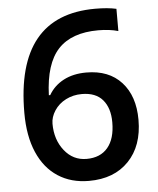

<svg xmlns="http://www.w3.org/2000/svg" viewBox="-53 -768 676 823"><g transform="rotate(-5 285.5 -356.5)"><path d="M45.9 -304.2Q45.9 -723.1 387.2 -723.1Q440.9 -723.1 478 -714.8V-619.1Q440.9 -629.9 392.1 -629.9Q277.3 -629.9 219.7 -568.4Q162.1 -506.8 157.2 -371.1H163.1Q186 -410.6 227.5 -432.4Q269 -454.1 325.2 -454.1Q422.4 -454.1 476.6 -394.5Q530.8 -335 530.8 -232.9Q530.8 -120.6 468 -55.4Q405.3 9.8 296.9 9.8Q220.2 9.8 163.6 -27.1Q106.9 -64 76.4 -134.5Q45.9 -205.1 45.9 -304.2ZM294.9 -85Q354 -85 386 -123Q418 -161.1 418 -231.9Q418 -293.5 387.9 -328.6Q357.9 -363.8 297.9 -363.8Q260.7 -363.8 229.5 -347.9Q198.2 -332 180.2 -304.4Q162.1 -276.9 162.1 -248Q162.1 -179.2 199.5 -132.1Q236.8 -85 294.9 -85Z"/></g></svg>

Font: f42724691920640   
Style: Regular
Weight: 600
Foundry: Ascender Corporation
Version: Version 1.10